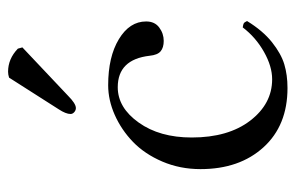

<svg xmlns="http://www.w3.org/2000/svg" viewBox="-144 -554 708 459"><g transform="rotate(-90 209.5 -324.0)"><path d="M253.9 -655.8Q261.2 -658.2 268.1 -658.2Q298.8 -658.2 323.2 -634.8L326.2 -624L210.9 -515.1Q191.9 -496.1 181.2 -496.1Q175.8 -496.1 171.4 -500Q167 -503.9 167 -508.8Q167 -520 178.2 -537.1ZM389.2 -86.9Q366.2 -49.3 338.6 -27.3Q311 -5.4 285.6 2.2Q260.3 9.8 229 9.8Q139.6 9.8 87.4 -47.6Q35.2 -105 35.2 -198.2Q35.2 -247.1 53.2 -289.3Q71.3 -331.5 100.1 -359.4Q128.9 -387.2 164.6 -403.1Q200.2 -418.9 235.8 -418.9Q303.7 -418.9 345.9 -393.3Q388.2 -367.7 388.2 -328.1Q388.2 -307.6 373.8 -296.9Q359.4 -286.1 341.8 -286.1Q325.7 -286.1 316.9 -293.5Q308.1 -300.8 306.2 -319.8Q297.4 -396 231 -396Q182.1 -396 146.5 -345.9Q110.8 -295.9 110.8 -219.2Q110.8 -131.8 151.1 -79.3Q191.4 -26.9 250 -26.9Q280.8 -26.9 315.4 -46.4Q350.1 -65.9 374 -97.2Q381.3 -96.2 383.8 -94.7Q386.2 -93.3 389.2 -86.9Z"/></g></svg>

Font: Linux Libertine Display G
Style: Regular
Weight: 400
Designer: Philipp H. Poll
Foundry: Philipp H. Poll
Version: Version 5.0.9